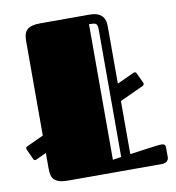

<svg xmlns="http://www.w3.org/2000/svg" viewBox="-106 -772 774 843"><g transform="rotate(-10 280.5 -350.5)"><path d="M54.7 -136.2 8.8 -115.2Q-1 -110.4 -4.9 -120.6L-25.4 -165.5Q-29.8 -174.8 -20.5 -179.2L54.7 -213.9V-632.8Q54.7 -649.9 57.6 -662.6Q60.5 -675.3 68.8 -683.8Q77.1 -692.4 91.8 -696.8Q106.4 -701.2 129.9 -701.2H347.7Q376 -701.2 390.9 -692.9Q405.8 -684.6 411.9 -672.1Q418 -659.7 418.5 -645.8Q418.9 -631.8 418.9 -620.1V-381.3L494.6 -416Q503.9 -420.4 508.3 -411.1L529.3 -366.2Q533.2 -356.9 523.9 -352.1L418.9 -303.7V-66.9Q452.6 -71.8 481.4 -75.7Q493.7 -77.1 506.1 -78.9Q518.6 -80.6 529.1 -82Q539.6 -83.5 547.9 -84.2Q556.2 -85 560.1 -85Q568.4 -85 573.5 -81.8Q578.6 -78.6 578.6 -68.8V-23.9Q578.6 -15.1 571 -7.6Q563.5 0 546.9 0H128.9Q106 0 91.6 -4.4Q77.1 -8.8 68.8 -17.1Q60.5 -25.4 57.6 -38.1Q54.7 -50.8 54.7 -67.9ZM377.4 -628.9Q377.4 -639.6 376 -646Q374.5 -652.3 370.1 -655.5Q365.7 -658.7 358.4 -659.4Q351.1 -660.2 339.4 -660.2V-55.7L377.4 -61.5Z"/></g></svg>

Font: Fascinate Inline
Style: Regular
Weight: 900
Designer: Astigmatic (AOETI)
Foundry: Astigmatic (AOETI)
Version: Version 1.000